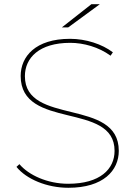

<svg xmlns="http://www.w3.org/2000/svg" viewBox="-20 -887 641 910"><path d="M304 3C470 3 543 -79 543 -172C543 -425 98 -290 98 -526C98 -613 166 -684 313 -684C376 -684 448 -664 504 -623L515 -639C464 -678 387 -703 312 -703C148 -703 78 -619 78 -527C78 -269 523 -407 523 -172C523 -86 455 -16 303 -16C205 -16 116 -57 72 -109L58 -96C105 -38 202 3 304 3ZM303 -757 453 -867H413L273 -757Z"/></svg>

Font: Montserrat-Alt1 Thin
Style: Regular
Weight: 100
Designer: Differentunic
Foundry: Differentunic
Version: Version 7.222